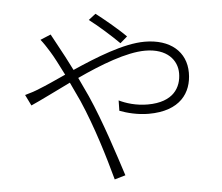

<svg xmlns="http://www.w3.org/2000/svg" viewBox="-56 -856 1112 963"><g transform="rotate(-5 500.0 -374.0)"><path d="M571 -634 607 -665C568 -705 491 -768 459 -792L423 -764C467 -731 531 -674 571 -634ZM72 -417 99 -362C147 -383 220 -420 301 -459L346 -363C406 -225 452 -70 483 44L538 28C503 -80 449 -250 390 -383L345 -479C465 -535 597 -586 691 -586C802 -586 851 -524 851 -459C851 -388 811 -316 681 -316C622 -316 572 -332 537 -349L536 -297C573 -283 626 -269 682 -269C840 -269 900 -356 900 -457C900 -562 822 -631 692 -631C587 -631 445 -574 325 -521C301 -569 278 -613 259 -647C249 -666 234 -693 226 -708L173 -686C187 -669 205 -641 216 -623C233 -596 255 -553 281 -501C226 -476 178 -454 144 -441C126 -433 95 -423 72 -417Z"/></g></svg>

Font: GenYoGothic2 TW L
Style: Regular
Weight: 300
Version: Version 2.100;PS 2.1;hotconv 16.6.51;makeotf.lib2.5.65220 DE